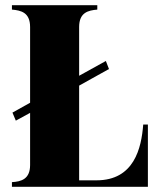

<svg xmlns="http://www.w3.org/2000/svg" viewBox="-20 -720 621 740"><path d="M388 -485 285 -428V-616C285 -672 320 -680 355 -683V-700H26V-683C61 -680 96 -672 96 -616V-324L28 -286L41 -255L96 -285V-84C96 -29 61 -20 26 -18V0H550V-240H532C525 -149 497 -25 352 -25H285V-390L400 -454Z"/></svg>

Font: Sprat Condesed
Style: Bold
Weight: 700
Width: 3
Designer: Ethan Nakache
Foundry: Collletttivo
Version: Version 2.000;Glyphs 3.2 (3217)